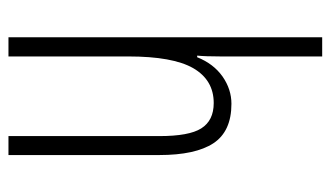

<svg xmlns="http://www.w3.org/2000/svg" viewBox="-188 -612 800 465"><g transform="rotate(90 212.5 -380.0)"><path d="M310.1 0V-365.2Q310.1 -437.5 291.5 -466.8Q272.5 -497.1 230 -497.1Q174.3 -497.1 145.5 -447.3Q117.2 -397.9 117.2 -290V0H70.8V-759.8H117.2V-513.2Q117.2 -477.1 115.2 -457H119.1Q134.8 -496.6 166 -518.6Q196.8 -540 231.9 -540Q298.8 -540 327.6 -496.1Q356 -452.6 356 -365.2V0Z"/></g></svg>

Font: Germano
Style: Regular
Weight: 300
Width: 3
Foundry: Ascender Corporation
Version: Version 1.10; ttfautohint (v1.5)